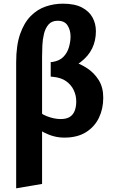

<svg xmlns="http://www.w3.org/2000/svg" viewBox="-20 -736 615 1045"><path d="M68 289V-397Q68 -489 89.5 -550.5Q111 -612 147 -648.5Q183 -685 228.5 -700.5Q274 -716 322 -716Q386 -716 425.5 -695.5Q465 -675 483.5 -641Q502 -607 502 -566Q502 -515 481.5 -472.5Q461 -430 417.5 -397Q374 -364 306 -340L380 -400Q417 -389 454.5 -364.5Q492 -340 517 -300.5Q542 -261 542 -204Q542 -144 518.5 -95Q495 -46 448 -16.5Q401 13 330 13Q274 13 220.5 -14.5Q167 -42 130 -92L174 -150Q196 -118 236 -103Q276 -88 310 -88Q341 -88 359.5 -99.5Q378 -111 386.5 -133Q395 -155 395 -184Q395 -216 381.5 -245Q368 -274 340 -294Q312 -314 267 -318L256 -319V-398L267 -399Q304 -405 325 -426.5Q346 -448 355 -478.5Q364 -509 364 -538Q364 -571 348 -597Q332 -623 294 -623Q262 -623 244.5 -603Q227 -583 219.5 -552.5Q212 -522 210.5 -488.5Q209 -455 209 -427V265Z"/></svg>

Font: Ysabeau ExtraBold
Style: Regular
Weight: 800
Designer: Christian Thalmann (Catharsis Fonts)
Version: Version 2.002